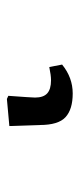

<svg xmlns="http://www.w3.org/2000/svg" viewBox="138 -134 225 540"><g transform="rotate(-90 250.0 136.5)"><path d="M257.8 229Q212.9 229 190.9 208.7Q168.9 188.5 168.9 136.2L166 50.8L242.2 43.9L251 47.9Q246.1 114.7 246.1 123Q246.1 146.5 257.8 157.2Q269.5 168 294.9 168Q308.6 168 332 163.1L338.9 199.2Q302.2 229 257.8 229Z"/></g></svg>

Font: Literata Book
Style: Regular
Weight: 400
Designer: Latin by Veronika Burian and Jose Scaglione. Greek by Irene Vlachou. Cyrillic by Vera Evstafieva
Foundry: TypeTogether
Version: Version 2.003;PS 002.003;hotconv 1.0.88;makeotf.lib2.5.64775